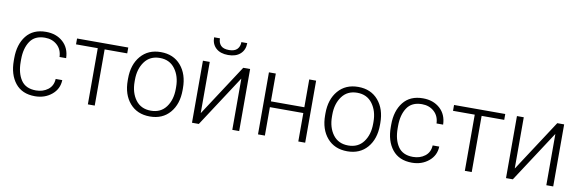

<svg xmlns="http://www.w3.org/2000/svg" viewBox="-52 -1169 4869 1610"><g transform="rotate(10 2382.5 -364.0)"><path d="M272.9 -39.6Q332.5 -39.6 374.8 -71.8Q417 -104 419.9 -163.1H476.1Q473.6 -86.9 415 -38.6Q356.4 9.8 272.9 9.8Q163.1 9.8 105.2 -62.7Q47.4 -135.3 47.4 -253.9V-274.4Q47.4 -392.1 105.2 -465.1Q163.1 -538.1 272.5 -538.1Q360.4 -538.1 417 -487.3Q473.6 -436.5 476.1 -350.1H419.9Q417.5 -413.6 376 -450.9Q334.5 -488.3 272.5 -488.3Q185.5 -488.3 145.8 -428.2Q106 -368.2 106 -274.4V-253.9Q106 -158.2 145.8 -98.9Q185.5 -39.6 272.9 -39.6Z M973.6 -478.5H781.2V0H722.7V-478.5H537.6V-528.3H973.6Z M1017.1 -272Q1017.1 -391.1 1080.1 -464.6Q1143.1 -538.1 1250.5 -538.1Q1358.4 -538.1 1421.4 -464.6Q1484.4 -391.1 1484.4 -272V-255.9Q1484.4 -136.2 1421.6 -63.2Q1358.9 9.8 1251.5 9.8Q1143.1 9.8 1080.1 -63.2Q1017.1 -136.2 1017.1 -255.9ZM1075.7 -255.9Q1075.7 -162.1 1121.3 -100.8Q1167 -39.6 1251.5 -39.6Q1335 -39.6 1380.6 -100.8Q1426.3 -162.1 1426.3 -255.9V-272Q1426.3 -363.8 1380.1 -426Q1334 -488.3 1250.5 -488.3Q1166.5 -488.3 1121.1 -426Q1075.7 -363.8 1075.7 -272Z M1952.6 -528.3H2011.2V0H1952.6V-434.1L1951.2 -434.6L1667.5 0H1609.4V-528.3H1667.5V-94.2L1668.9 -93.8ZM1949.7 -737.8Q1949.7 -680.2 1912.1 -646Q1874.5 -611.8 1808.6 -611.8Q1742.2 -611.8 1704.8 -646Q1667.5 -680.2 1667.5 -737.8H1717.3Q1717.3 -699.7 1738.8 -677Q1760.3 -654.3 1808.6 -654.3Q1855.5 -654.3 1877.7 -677.2Q1899.9 -700.2 1899.9 -737.8Z M2573.2 0H2514.6V-242.2H2230V0H2171.4V-528.3H2230V-291.5H2514.6V-528.3H2573.2Z M2697.8 -272Q2697.8 -391.1 2760.7 -464.6Q2823.7 -538.1 2931.2 -538.1Q3039.1 -538.1 3102.1 -464.6Q3165 -391.1 3165 -272V-255.9Q3165 -136.2 3102.3 -63.2Q3039.6 9.8 2932.1 9.8Q2823.7 9.8 2760.7 -63.2Q2697.8 -136.2 2697.8 -255.9ZM2756.3 -255.9Q2756.3 -162.1 2802 -100.8Q2847.7 -39.6 2932.1 -39.6Q3015.6 -39.6 3061.3 -100.8Q3106.9 -162.1 3106.9 -255.9V-272Q3106.9 -363.8 3060.8 -426Q3014.6 -488.3 2931.2 -488.3Q2847.2 -488.3 2801.8 -426Q2756.3 -363.8 2756.3 -272Z M3482.9 -39.6Q3542.5 -39.6 3584.7 -71.8Q3627 -104 3629.9 -163.1H3686Q3683.6 -86.9 3625 -38.6Q3566.4 9.8 3482.9 9.8Q3373 9.8 3315.2 -62.7Q3257.3 -135.3 3257.3 -253.9V-274.4Q3257.3 -392.1 3315.2 -465.1Q3373 -538.1 3482.4 -538.1Q3570.3 -538.1 3627 -487.3Q3683.6 -436.5 3686 -350.1H3629.9Q3627.4 -413.6 3585.9 -450.9Q3544.4 -488.3 3482.4 -488.3Q3395.5 -488.3 3355.7 -428.2Q3315.9 -368.2 3315.9 -274.4V-253.9Q3315.9 -158.2 3355.7 -98.9Q3395.5 -39.6 3482.9 -39.6Z M4183.6 -478.5H3991.2V0H3932.6V-478.5H3747.6V-528.3H4183.6Z M4626.5 -528.3H4685.1V0H4626.5V-434.1L4625 -434.6L4341.3 0H4283.2V-528.3H4341.3V-94.2L4342.8 -93.8Z"/></g></svg>

Font: Franko
Style: Light
Weight: 300
Designer: Google
Version: Version 1.200310; 2013